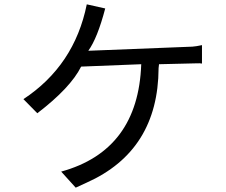

<svg xmlns="http://www.w3.org/2000/svg" viewBox="-20 -840 1040 885"><path d="M88 -383 152 -318Q305 -435 354 -533L631 -544Q617 -147 262 -49L329 25L379 2Q709 -145 711 -526L713 -544L882 -548Q904 -549 911 -547V-632Q883 -626 867 -625L387 -606Q429 -664 465 -801L380 -820Q323 -538 88 -383Z"/></svg>

Font: Sawarabi Gothic
Style: Regular
Weight: 400
Designer: mshio (mshio@users.sourceforge.jp)
Version: Version 20141215